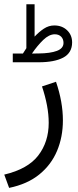

<svg xmlns="http://www.w3.org/2000/svg" viewBox="-20 -643 375 924"><path d="M90.3 -385.3Q94.7 -391.6 98.9 -398.7Q103 -405.8 106.9 -411.1V-622.6H146.5V-466.8Q167.5 -489.3 190.9 -504.9Q214.4 -520.5 241.2 -520.5Q278.8 -520.5 303 -497.3Q327.1 -474.1 327.1 -438.5Q326.7 -388.2 284.2 -365.7Q241.7 -343.3 166 -343.3H41.5V-385.3ZM165.5 -385.7Q222.2 -386.2 253.9 -398.2Q285.6 -410.2 285.6 -436.5Q285.6 -455.1 274.2 -466.6Q262.7 -478 243.7 -478Q216.3 -478 188 -450.7Q159.7 -423.3 133.8 -385.3ZM23.9 261.2 0.5 197.3Q114.3 170.4 164.3 105Q214.4 39.6 214.4 -51.8Q214.4 -92.3 206.1 -136.2Q197.8 -180.2 182.1 -227.1L249.5 -249.5Q282.7 -152.8 282.7 -63.5Q282.7 16.1 254.6 83Q226.6 149.9 169.2 196.5Q111.8 243.2 23.9 261.2Z"/></svg>

Font: Vazirmatn FD NL Light
Style: Regular
Weight: 300
Designer: Saber Rastikerdar
Foundry: Saber Rastikerdar
Version: Version 33.003